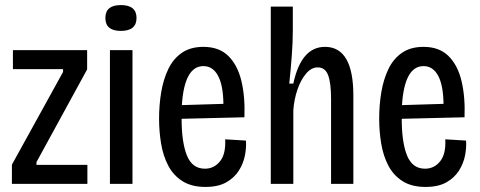

<svg xmlns="http://www.w3.org/2000/svg" viewBox="-20 -726 1895 758"><path d="M27 0V-76L229 -442V-453H31V-528H324V-452L124 -86V-75H325V0Z M414 0V-528H503V0ZM457 -604Q396 -604 396 -655Q396 -706 457 -706Q519 -706 519 -655Q519 -604 457 -604Z M791 12Q736 12 700 -11Q664 -34 644 -72.5Q624 -111 616 -159Q608 -207 608 -258Q608 -312 616.5 -362.5Q625 -413 644.5 -453.5Q664 -494 698 -517.5Q732 -541 783 -541Q845 -541 881.5 -505Q918 -469 933 -406.5Q948 -344 945 -263L697 -257Q697 -164 718 -112Q739 -60 789 -60Q825 -60 848.5 -89Q872 -118 869 -176L951 -171Q953 -144 947 -112.5Q941 -81 923 -52.5Q905 -24 873 -6Q841 12 791 12ZM783 -465Q708 -465 698 -311L862 -316Q861 -390 840.5 -427.5Q820 -465 783 -465Z M1049 0V-700H1136V-606Q1136 -561 1132 -507Q1128 -453 1122 -396H1138Q1169 -541 1263 -541Q1375 -541 1375 -349V0H1287V-335Q1287 -398 1275.5 -429Q1264 -460 1234 -460Q1209 -460 1188 -435Q1167 -410 1154 -371.5Q1141 -333 1138 -291V0Z M1660 12Q1605 12 1569 -11Q1533 -34 1513 -72.5Q1493 -111 1485 -159Q1477 -207 1477 -258Q1477 -312 1485.5 -362.5Q1494 -413 1513.5 -453.5Q1533 -494 1567 -517.5Q1601 -541 1652 -541Q1714 -541 1750.5 -505Q1787 -469 1802 -406.5Q1817 -344 1814 -263L1566 -257Q1566 -164 1587 -112Q1608 -60 1658 -60Q1694 -60 1717.5 -89Q1741 -118 1738 -176L1820 -171Q1822 -144 1816 -112.5Q1810 -81 1792 -52.5Q1774 -24 1742 -6Q1710 12 1660 12ZM1652 -465Q1577 -465 1567 -311L1731 -316Q1730 -390 1709.5 -427.5Q1689 -465 1652 -465Z"/></svg>

Font: Bricolage Grotesque 12pt Condensed
Style: Regular
Weight: 400
Width: 3
Designer: Mathieu Triay
Foundry: Atelier Triay
Version: Version 1.001; ttfautohint (v1.8.4.7-5d5b);gftools[0.9.33.de